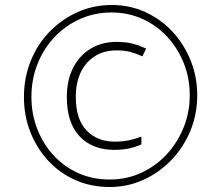

<svg xmlns="http://www.w3.org/2000/svg" viewBox="-20 -742 842 770"><path d="M420 8Q345 8 282 -20Q219 -48 173 -98Q127 -148 101.5 -213Q76 -278 76 -353Q76 -431 103.5 -498.5Q131 -566 180 -616Q229 -666 292.5 -694Q356 -722 428 -722Q502 -722 565 -692.5Q628 -663 674 -612.5Q720 -562 745.5 -497Q771 -432 771 -360Q771 -284 743.5 -217.5Q716 -151 667.5 -100.5Q619 -50 555.5 -21Q492 8 420 8ZM420 -22Q488 -22 546.5 -49Q605 -76 648.5 -123Q692 -170 716.5 -231Q741 -292 741 -360Q741 -428 717.5 -487.5Q694 -547 651.5 -593.5Q609 -640 551.5 -666Q494 -692 427 -692Q360 -692 301.5 -666Q243 -640 199 -593.5Q155 -547 130.5 -485.5Q106 -424 106 -354Q106 -286 129 -226Q152 -166 194 -120Q236 -74 293.5 -48Q351 -22 420 -22ZM438 -141Q351 -141 299.5 -195Q248 -249 248 -353Q248 -420 273 -469.5Q298 -519 343 -546.5Q388 -574 447 -574Q486 -574 513.5 -566.5Q541 -559 566 -547L551 -516Q528 -527 503.5 -533.5Q479 -540 447 -540Q374 -540 329 -490Q284 -440 284 -353Q284 -264 327 -219Q370 -174 440 -174Q471 -174 495.5 -179Q520 -184 547 -194V-163Q523 -152 497 -146.5Q471 -141 438 -141Z"/></svg>

Font: Noto Sans Disp ExtLt
Style: Italic
Weight: 200
Italic angle: -12°
Designer: Monotype Design Team
Foundry: Monotype Imaging Inc.
Version: Version 2.000;GOOG;noto-source:20170915:90ef993387c0